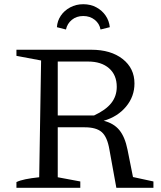

<svg xmlns="http://www.w3.org/2000/svg" viewBox="-20 -891 766 911"><path d="M611 -51 708 -30V0H532L499 -182Q489 -241 463 -264Q437 -287 382 -287H217V-343H426Q482 -369 508 -402Q534 -435 534 -479Q534 -535 497.5 -567Q461 -599 398 -599H254V-50L361 -30V0H58V-27Q74 -35 101 -40.5Q128 -46 166 -50L175 -604L58 -626V-655H413Q506 -655 562 -611Q618 -567 618 -495Q618 -433 578 -385Q538 -337 472 -318Q520 -306 546.5 -273.5Q573 -241 585 -181ZM375 -871Q410 -871 437.5 -856Q465 -841 481.5 -816.5Q498 -792 501 -762L457 -751Q452 -779 429.5 -797Q407 -815 375 -815Q343 -815 321 -797Q299 -779 293 -751L250 -762Q252 -792 268.5 -816.5Q285 -841 313 -856Q341 -871 375 -871Z"/></svg>

Font: Piazzolla Thin
Style: Regular
Weight: 400
Version: Version 2.001